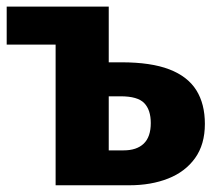

<svg xmlns="http://www.w3.org/2000/svg" viewBox="-23 -551 646 571"><path d="M290.4 -531.4 142.4 -418.4H-3.1V-531.4ZM284.4 -264.6V-365.7H338Q426 -365.7 480.6 -344.7Q535.2 -323.6 560.8 -282.8Q586.3 -242.1 586.3 -182.5Q586.3 -121.4 557.1 -80.7Q527.9 -40.1 477.2 -20.1Q426.5 0 361.2 0H142.4V-531.4H300.4V-103.8H344.5Q383.5 -103.8 404.4 -123.8Q425.4 -143.9 425.4 -185Q425.4 -224.3 405.9 -244.4Q386.4 -264.6 335.8 -264.6Z"/></svg>

Font: Fira Sans Variable
Style: Regular
Weight: 400
Designer: Carrois Corporate & Edenspiekermann AG
Foundry: Carrois Corporate GbR & Edenspiekermann AG
Version: Version 4.202